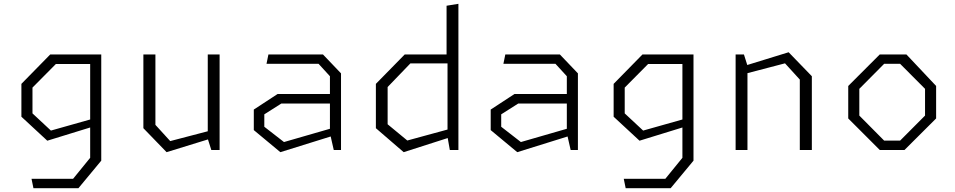

<svg xmlns="http://www.w3.org/2000/svg" viewBox="-20 -785 5000 1005"><path d="M145 151H362.5L452 41V-139.5V-149.5V-500H510V56L390.5 200H155ZM92 -174V-346L243 -500H485.5V-450H272.5L150 -326.5V-191.5L246.5 -101.5L485.5 -169V-128L227.5 -48.5Z M793.5 -131.5 871 -46.5 1110 -109V-68L852 11.5L730.5 -114V-500H793.5ZM1129.5 0H1086L1067.5 -58.5V-500H1129.5Z M1707 -88V-386L1647.5 -451H1375L1385 -500H1670.5L1765 -401V0H1727ZM1308.5 -104V-211.5L1433 -293H1731.5V-243H1452.5L1363.5 -186.5V-121.5L1466.5 -41.5L1731.5 -118V-77L1447.5 11.5Z M2322.5 -68V-471.5L2317.5 -487V-755L2379.5 -765V0H2334.5ZM2341 -453H2128L2009 -329.5V-134.5L2112 -49.5L2341 -112V-68L2093 11.5L1947.5 -114V-346L2098.5 -500H2341Z M2947 -88V-386L2887.5 -451H2615L2625 -500H2910.5L3005 -401V0H2967ZM2548.5 -104V-211.5L2673 -293H2971.5V-243H2692.5L2603.5 -186.5V-121.5L2706.5 -41.5L2971.5 -118V-77L2687.5 11.5Z M3245 151H3462.5L3552 41V-139.5V-149.5V-500H3610V56L3490.5 200H3255ZM3192 -174V-346L3343 -500H3585.5V-450H3372.5L3250 -326.5V-191.5L3346.5 -101.5L3585.5 -169V-128L3327.5 -48.5Z M4166.5 -368.5 4089 -453.5 3850 -391V-432L4108 -511.5L4229.5 -386V0H4166.5ZM3830.5 -500H3874L3892.5 -441.5V0H3830.5Z M4420 -165V-335L4585 -500H4724.5L4880 -335V-165L4714.5 0H4585ZM4691.5 -49 4822 -180V-320L4691.5 -451H4608L4478 -320V-180L4608 -49Z"/></svg>

Font: Monaspace Krypton Var ExLight
Style: Regular
Weight: 200
Designer: Riley Cran and the Lettermatic Team
Version: Version 1.200 (Monaspace Krypton Var)